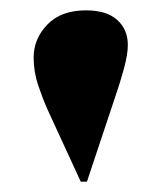

<svg xmlns="http://www.w3.org/2000/svg" viewBox="-20 -820 312 371"><path d="M136 -469 72 -608Q63 -628 54 -654.5Q45 -681 45 -709Q45 -745 71.5 -772.5Q98 -800 146 -800Q186 -800 206.5 -781.5Q227 -763 227 -733Q227 -715 219.5 -687.5Q212 -660 204 -637L148 -469Z"/></svg>

Font: Literata 72pt Black
Style: Regular
Weight: 900
Designer: Latin by Veronika Burian and Jose Scaglione. Greek by Irene Vlachou. Cyrillic by Vera Evstafieva.
Foundry: TypeTogether
Version: Version 3.002